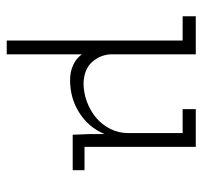

<svg xmlns="http://www.w3.org/2000/svg" viewBox="-36 -380 616 585"><g transform="rotate(90 272.5 -87.0)"><path d="M312 -375H427V-36H498V0H390L388 -52V-97Q368 -49 323.5 -20.5Q279 8 224 8Q198 8 177.5 -1.5Q157 -11 145 -28V201H103V-335H29V-375H145V-115Q147 -83 168.5 -59Q190 -35 232 -33Q262 -33 290 -43.5Q318 -54 339 -72Q360 -90 372.5 -115Q385 -140 385 -170V-335H312Z"/></g></svg>

Font: Josefin Slab
Style: Regular
Weight: 400
Designer: Santiago Orozco
Foundry: Typemade
Version: Version 1.000